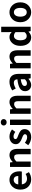

<svg xmlns="http://www.w3.org/2000/svg" viewBox="2148 -2998 863 5200"><g transform="rotate(-90 2580.0 -398.5)"><path d="M322.3 13.7Q202.1 13.7 123 -65.4Q43.9 -144.5 43.9 -279.3Q43.9 -410.2 121.6 -492.2Q199.2 -574.2 304.7 -574.2Q417 -574.2 478 -500Q539.1 -425.8 539.1 -305.7Q539.1 -261.7 532.2 -239.3H186.5Q195.3 -171.9 236.8 -135.3Q278.3 -98.6 341.8 -98.6Q406.2 -98.6 467.8 -137.7L517.6 -47.9Q429.7 13.7 322.3 13.7ZM184.6 -335.9H413.1Q413.1 -394.5 386.2 -427.2Q359.4 -460 306.6 -460Q260.7 -460 226.6 -427.7Q192.4 -395.5 184.6 -335.9Z M659.2 0V-559.6H779.3L789.1 -486.3H793Q882.8 -574.2 974.6 -574.2Q1148.4 -574.2 1148.4 -348.6V0H1001V-331.1Q1001 -394.5 982.4 -421.4Q963.9 -448.2 921.9 -448.2Q889.6 -448.2 864.7 -433.6Q839.8 -418.9 804.7 -384.8V0Z M1460 13.7Q1404.3 13.7 1346.7 -8.3Q1289.1 -30.3 1247.1 -65.4L1313.5 -157.2Q1391.6 -95.7 1463.9 -95.7Q1503.9 -95.7 1524.4 -111.8Q1544.9 -127.9 1544.9 -155.3Q1544.9 -162.1 1543 -168.5Q1541 -174.8 1536.6 -180.2Q1532.2 -185.5 1527.8 -189.9Q1523.4 -194.3 1514.6 -199.7Q1505.9 -205.1 1501 -208.5Q1496.1 -211.9 1483.9 -216.8Q1471.7 -221.7 1466.3 -224.1Q1460.9 -226.6 1446.8 -231.9Q1432.6 -237.3 1427.7 -239.3Q1396.5 -251 1373 -263.7Q1349.6 -276.4 1325.2 -295.9Q1300.8 -315.4 1287.6 -342.3Q1274.4 -369.1 1274.4 -402.3Q1274.4 -478.5 1331.5 -526.4Q1388.7 -574.2 1482.4 -574.2Q1581.1 -574.2 1673.8 -504.9L1607.4 -416Q1540 -463.9 1486.3 -463.9Q1413.1 -463.9 1413.1 -410.2Q1413.1 -401.4 1415.5 -394Q1418 -386.7 1425.8 -380.4Q1433.6 -374 1439 -369.6Q1444.3 -365.2 1457.5 -359.4Q1470.7 -353.5 1477.5 -350.6Q1484.4 -347.7 1502 -341.3Q1519.5 -335 1526.4 -332Q1560.5 -318.4 1583 -307.1Q1605.5 -295.9 1631.3 -276.4Q1657.2 -256.8 1669.9 -228.5Q1682.6 -200.2 1682.6 -163.1Q1682.6 -85.9 1624 -36.1Q1565.4 13.7 1460 13.7Z M1793.9 0V-559.6H1939.5V0ZM1868.2 -650.4Q1830.1 -650.4 1805.2 -673.3Q1780.3 -696.3 1780.3 -730.5Q1780.3 -765.6 1805.2 -787.6Q1830.1 -809.6 1868.2 -809.6Q1906.2 -809.6 1930.7 -787.6Q1955.1 -765.6 1955.1 -730.5Q1955.1 -696.3 1930.2 -673.3Q1905.3 -650.4 1868.2 -650.4Z M2097.7 0V-559.6H2217.8L2227.5 -486.3H2231.4Q2321.3 -574.2 2413.1 -574.2Q2586.9 -574.2 2586.9 -348.6V0H2439.5V-331.1Q2439.5 -394.5 2420.9 -421.4Q2402.3 -448.2 2360.4 -448.2Q2328.1 -448.2 2303.2 -433.6Q2278.3 -418.9 2243.2 -384.8V0Z M2876 13.7Q2801.8 13.7 2755.9 -33.2Q2710 -80.1 2710 -152.3Q2710 -242.2 2786.6 -291.5Q2863.3 -340.8 3032.2 -359.4Q3028.3 -456.1 2937.5 -456.1Q2873 -456.1 2783.2 -403.3L2730.5 -500Q2850.6 -574.2 2963.9 -574.2Q3070.3 -574.2 3124.5 -511.7Q3178.7 -449.2 3178.7 -327.1V0H3059.6L3047.9 -59.6H3044.9Q2960 13.7 2876 13.7ZM2923.8 -100.6Q2976.6 -100.6 3032.2 -156.2V-268.6Q2850.6 -245.1 2850.6 -164.1Q2850.6 -100.6 2923.8 -100.6Z M3329.1 0V-559.6H3449.2L3459 -486.3H3462.9Q3552.7 -574.2 3644.5 -574.2Q3818.4 -574.2 3818.4 -348.6V0H3670.9V-331.1Q3670.9 -394.5 3652.3 -421.4Q3633.8 -448.2 3591.8 -448.2Q3559.6 -448.2 3534.7 -433.6Q3509.8 -418.9 3474.6 -384.8V0Z M4167 13.7Q4062.5 13.7 4000 -64.9Q3937.5 -143.6 3937.5 -279.3Q3937.5 -411.1 4007.3 -492.7Q4077.1 -574.2 4172.9 -574.2Q4216.8 -574.2 4249 -559.1Q4281.2 -543.9 4314.5 -512.7L4308.6 -600.6V-797.9H4456.1V0H4336.9L4324.2 -57.6H4321.3Q4248 13.7 4167 13.7ZM4205.1 -107.4Q4264.6 -107.4 4308.6 -165V-411.1Q4262.7 -453.1 4205.1 -453.1Q4155.3 -453.1 4122.1 -407.7Q4088.9 -362.3 4088.9 -281.2Q4088.9 -107.4 4205.1 -107.4Z M4578.1 -279.3Q4578.1 -413.1 4657.7 -493.7Q4737.3 -574.2 4847.7 -574.2Q4958 -574.2 5037.1 -494.1Q5116.2 -414.1 5116.2 -279.3Q5116.2 -146.5 5037.1 -66.4Q4958 13.7 4847.7 13.7Q4737.3 13.7 4657.7 -66.4Q4578.1 -146.5 4578.1 -279.3ZM4965.8 -279.3Q4965.8 -360.4 4935.1 -407.2Q4904.3 -454.1 4847.7 -454.1Q4791 -454.1 4759.8 -407.2Q4728.5 -360.4 4728.5 -279.3Q4728.5 -199.2 4759.8 -152.8Q4791 -106.4 4847.7 -106.4Q4904.3 -106.4 4935.1 -152.8Q4965.8 -199.2 4965.8 -279.3Z"/></g></svg>

Font: Bpmf Zihi Sans Bold
Style: Bold
Weight: 700
Foundry: But Ko
Version: Version 1.320